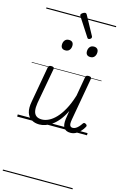

<svg xmlns="http://www.w3.org/2000/svg" viewBox="-214 -1135 1075 1716"><g transform="rotate(15 323.0 -276.5)"><path d="M208 17Q166 17 135 -2Q104 -21 91.5 -61Q79 -101 91 -164L150 -495Q153 -506 159 -510.5Q165 -515 179 -515Q194 -515 200.5 -509.5Q207 -504 204 -493L144 -164Q137 -121 142 -91.5Q147 -62 166 -47Q185 -32 219 -32Q249 -32 282 -48Q315 -64 347.5 -98Q380 -132 410 -186.5Q440 -241 464 -319L495 -496Q497 -507 503.5 -511.5Q510 -516 523 -516Q538 -516 544.5 -511Q551 -506 549 -495L479 -101Q475 -78 475.5 -62.5Q476 -47 483.5 -39Q491 -31 504 -31Q519 -31 532.5 -39Q546 -47 558.5 -60.5Q571 -74 582 -91Q587 -99 594 -100Q601 -101 610 -95Q619 -90 620.5 -83Q622 -76 617 -69Q606 -48 587.5 -28Q569 -8 546 4.5Q523 17 496 17Q474 17 459 10Q444 3 435 -11Q426 -25 424 -45.5Q422 -66 425 -91L437 -169Q412 -117 383 -81Q354 -45 323.5 -23.5Q293 -2 263.5 7.5Q234 17 208 17ZM262 -683Q242 -683 231 -693.5Q220 -704 220 -725Q220 -749 233 -765.5Q246 -782 271 -782Q291 -782 302 -771.5Q313 -761 313 -740Q313 -716 300 -699.5Q287 -683 262 -683ZM493 -683Q473 -683 462 -693.5Q451 -704 451 -725Q451 -749 464 -765.5Q477 -782 502 -782Q521 -782 532.5 -771.5Q544 -761 544 -740Q544 -716 531 -699.5Q518 -683 493 -683ZM437 -835Q433 -835 429 -837.5Q425 -840 422 -846L315 -1011Q312 -1015 311 -1018Q310 -1021 310 -1025Q311 -1032 317.5 -1038Q324 -1044 333 -1048.5Q342 -1053 349 -1053Q359 -1053 366 -1039L459 -868Q461 -865 461.5 -862Q462 -859 462 -856Q462 -848 453 -841.5Q444 -835 437 -835ZM0 490H646V500H0ZM0 -20H646V0H0ZM0 -505H646V-500H0ZM0 -1010H646V-1000H0Z"/></g></svg>

Font: Playwrite ZA Guides
Style: Regular
Weight: 400
Designer: Veronika Burian, José Scaglione
Foundry: TypeTogether
Version: Version 1.003